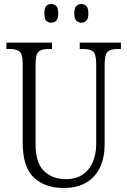

<svg xmlns="http://www.w3.org/2000/svg" viewBox="-20 -926 634 956"><path d="M297 10Q204 10 148.5 -42Q93 -94 93 -215V-606Q93 -656 77.5 -669Q62 -682 29 -682H12V-714H239V-682H220Q187 -682 172 -668.5Q157 -655 157 -603V-210Q157 -116 198.5 -75Q240 -34 307 -34Q360 -34 393.5 -58Q427 -82 443 -121.5Q459 -161 459 -207V-606Q459 -656 444 -669Q429 -682 396 -682H377V-714H582V-682H565Q531 -682 516 -668.5Q501 -655 501 -603V-205Q501 -143 478.5 -94Q456 -45 410.5 -17.5Q365 10 297 10ZM385 -813Q370 -813 360 -823Q350 -833 350 -859Q350 -886 360 -896Q370 -906 385 -906Q400 -906 410 -896Q420 -886 420 -859Q420 -833 410 -823Q400 -813 385 -813ZM235 -813Q219 -813 210 -823Q201 -833 201 -859Q201 -886 210 -896Q219 -906 235 -906Q250 -906 260 -896Q270 -886 270 -859Q270 -833 260 -823Q250 -813 235 -813Z"/></svg>

Font: Noto Serif Tamil Condensed Light
Style: Italic
Weight: 300
Width: 3
Italic angle: -12°
Designer: Indian Type Foundry, Tom Grace, and the Monotype Design Team
Foundry: Monotype Imaging Inc.
Version: Version 2.003; ttfautohint (v1.8.4.7-5d5b)